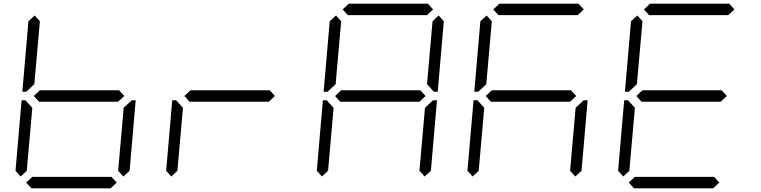

<svg xmlns="http://www.w3.org/2000/svg" viewBox="-20 -1020 4120 1040"><path d="M92 -64 64 -95 97 -477H118L127 -467L155 -436L125 -95ZM163 -500 196 -531H625L653 -500L620 -469H191ZM133 -533 122 -523H101L134 -905L168 -936L196 -905L166 -564ZM683 -467 694 -477H715L682 -95L648 -64L620 -95L650 -436ZM612 -31 579 0H150L122 -31L155 -62H584Z M908 -64 880 -95 913 -477H934L943 -467L971 -436L941 -95ZM979 -500 1012 -531H1441L1469 -500L1436 -469H1007Z M1724 -64 1696 -95 1729 -477H1750L1759 -467L1787 -436L1757 -95ZM1795 -500 1828 -531H2257L2285 -500L2252 -469H1823ZM1864 -938 1836 -969 1869 -1000H2298L2326 -969L2293 -938ZM1765 -533 1754 -523H1733L1766 -905L1800 -936L1828 -905L1798 -564ZM2356 -936 2384 -905 2351 -523H2330L2321 -533L2293 -564L2323 -905ZM2315 -467 2326 -477H2347L2314 -95L2280 -64L2252 -95L2282 -436Z M2540 -64 2512 -95 2545 -477H2566L2575 -467L2603 -436L2573 -95ZM2611 -500 2644 -531H3073L3101 -500L3068 -469H2639ZM2680 -938 2652 -969 2685 -1000H3114L3142 -969L3109 -938ZM2581 -533 2570 -523H2549L2582 -905L2616 -936L2644 -905L2614 -564ZM3131 -467 3142 -477H3163L3130 -95L3096 -64L3068 -95L3098 -436Z M3356 -64 3328 -95 3361 -477H3382L3391 -467L3419 -436L3389 -95ZM3427 -500 3460 -531H3889L3917 -500L3884 -469H3455ZM3496 -938 3468 -969 3501 -1000H3930L3958 -969L3925 -938ZM3397 -533 3386 -523H3365L3398 -905L3432 -936L3460 -905L3430 -564ZM3876 -31 3843 0H3414L3386 -31L3419 -62H3848Z"/></svg>

Font: DSEG7 Classic Mini
Style: Light Italic
Weight: 300
Italic angle: -5°
Designer: Keshikan(Twitter:@keshinomi_88pro)
Version: Version 0.46